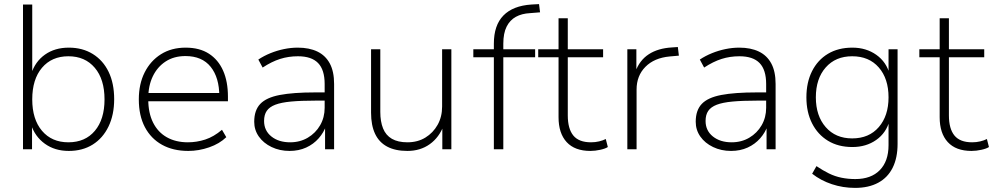

<svg xmlns="http://www.w3.org/2000/svg" viewBox="-20 -727 4839 935"><path d="M315 8Q247 8 198.5 -27Q150 -62 131 -121H136V0H92V-705H137V-367H132Q151 -427 199 -461Q247 -495 315 -495Q382 -495 432 -464Q482 -433 509 -377Q536 -321 536 -244Q536 -168 508.5 -111Q481 -54 431.5 -23Q382 8 315 8ZM313 -34Q395 -34 442 -90Q489 -146 489 -243Q489 -341 441.5 -397Q394 -453 313 -453Q232 -453 184.5 -397Q137 -341 137 -243Q137 -146 184.5 -90Q232 -34 313 -34Z M897 8Q823 8 769 -22Q715 -52 685.5 -108Q656 -164 656 -243Q656 -318 684.5 -374.5Q713 -431 764 -463Q815 -495 884 -495Q952 -495 997.5 -465.5Q1043 -436 1066.5 -383Q1090 -330 1090 -256V-234H685V-274H1068L1048 -258Q1048 -349 1006 -401.5Q964 -454 883 -454Q827 -454 786.5 -427.5Q746 -401 724 -355Q702 -309 702 -249V-243Q702 -177 725.5 -130Q749 -83 792.5 -58.5Q836 -34 895 -34Q938 -34 979.5 -47.5Q1021 -61 1061 -95L1082 -59Q1049 -27 998.5 -9.5Q948 8 897 8Z M1390 8Q1342 8 1302.5 -11Q1263 -30 1240.5 -62Q1218 -94 1218 -134Q1218 -190 1247.5 -221Q1277 -252 1342.5 -264.5Q1408 -277 1515 -277H1573V-237H1517Q1446 -237 1397.5 -232.5Q1349 -228 1320.5 -217Q1292 -206 1279 -187Q1266 -168 1266 -138Q1266 -91 1301.5 -62.5Q1337 -34 1393 -34Q1441 -34 1479 -56.5Q1517 -79 1539 -117Q1561 -155 1561 -202V-318Q1561 -387 1529 -420Q1497 -453 1431 -453Q1385 -453 1344 -440Q1303 -427 1259 -398L1238 -437Q1265 -455 1297 -468Q1329 -481 1363 -488Q1397 -495 1430 -495Q1486 -495 1525.5 -476Q1565 -457 1586 -418Q1607 -379 1607 -318V0H1563V-117H1569Q1557 -82 1532 -53.5Q1507 -25 1471 -8.5Q1435 8 1390 8Z M1964 8Q1905 8 1865.5 -13Q1826 -34 1806.5 -75.5Q1787 -117 1787 -178V-487H1832V-182Q1832 -135 1845.5 -101.5Q1859 -68 1888.5 -51Q1918 -34 1964 -34Q2014 -34 2051.5 -57Q2089 -80 2111 -119Q2133 -158 2133 -208V-487H2178V0H2134V-117H2141Q2119 -58 2073 -25Q2027 8 1964 8Z M2385 0V-448H2285V-487H2396L2385 -476V-514Q2385 -604 2431.5 -651.5Q2478 -699 2568 -705L2605 -707L2610 -667L2561 -663Q2521 -661 2492 -645Q2463 -629 2447 -597Q2431 -565 2431 -514V-475L2422 -487H2586V-448H2431V0Z M2855 8Q2779 8 2739.5 -35Q2700 -78 2700 -156V-448H2601V-487H2700V-638H2745V-487H2917V-448H2745V-165Q2745 -100 2772 -67Q2799 -34 2858 -34Q2879 -34 2897.5 -38.5Q2916 -43 2930 -50L2940 -11Q2928 -3 2903 2.5Q2878 8 2855 8Z M3035 0V-487H3079V-377H3074Q3094 -433 3139 -462.5Q3184 -492 3252 -496L3281 -498L3286 -456L3241 -452Q3166 -445 3123 -401.5Q3080 -358 3080 -291V0Z M3540 8Q3492 8 3452.5 -11Q3413 -30 3390.5 -62Q3368 -94 3368 -134Q3368 -190 3397.5 -221Q3427 -252 3492.5 -264.5Q3558 -277 3665 -277H3723V-237H3667Q3596 -237 3547.5 -232.5Q3499 -228 3470.5 -217Q3442 -206 3429 -187Q3416 -168 3416 -138Q3416 -91 3451.5 -62.5Q3487 -34 3543 -34Q3591 -34 3629 -56.5Q3667 -79 3689 -117Q3711 -155 3711 -202V-318Q3711 -387 3679 -420Q3647 -453 3581 -453Q3535 -453 3494 -440Q3453 -427 3409 -398L3388 -437Q3415 -455 3447 -468Q3479 -481 3513 -488Q3547 -495 3580 -495Q3636 -495 3675.5 -476Q3715 -457 3736 -418Q3757 -379 3757 -318V0H3713V-117H3719Q3707 -82 3682 -53.5Q3657 -25 3621 -8.5Q3585 8 3540 8Z M4144 188Q4085 188 4031 170Q3977 152 3935 119L3956 82Q3987 103 4016.5 117.5Q4046 132 4078 138.5Q4110 145 4145 145Q4222 145 4264.5 101.5Q4307 58 4307 -20V-140H4312Q4296 -80 4247 -45.5Q4198 -11 4131 -11Q4062 -11 4012 -41.5Q3962 -72 3934.5 -126.5Q3907 -181 3907 -253Q3907 -326 3934.5 -380.5Q3962 -435 4012 -465Q4062 -495 4131 -495Q4198 -495 4247.5 -460Q4297 -425 4313 -364H4307V-487H4351V-26Q4351 42 4327 90Q4303 138 4256.5 163Q4210 188 4144 188ZM4130 -53Q4212 -53 4259.5 -108Q4307 -163 4307 -253Q4307 -344 4259.5 -398.5Q4212 -453 4130 -453Q4049 -453 4001 -398.5Q3953 -344 3953 -253Q3953 -163 4001 -108Q4049 -53 4130 -53Z M4711 8Q4635 8 4595.5 -35Q4556 -78 4556 -156V-448H4457V-487H4556V-638H4601V-487H4773V-448H4601V-165Q4601 -100 4628 -67Q4655 -34 4714 -34Q4735 -34 4753.5 -38.5Q4772 -43 4786 -50L4796 -11Q4784 -3 4759 2.5Q4734 8 4711 8Z"/></svg>

Font: Nunito Sans 10pt ExtraLight
Style: Regular
Weight: 250
Designer: Vernon Adams
Foundry: Vernon Adams
Version: Version 3.101;gftools[0.9.27]